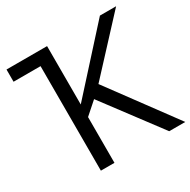

<svg xmlns="http://www.w3.org/2000/svg" viewBox="-160 -866 1008 1017"><g transform="rotate(-30 344.5 -357.0)"><path d="M172.9 -639.2H7.8V-713.9H255.9V-356.9L579.1 -713.9H678.2L391.1 -403.8L689 0H590.8L331.1 -346.2L255.9 -279.8V0H172.9Z"/></g></svg>

Font: OpenSansEmoji
Style: Regular
Weight: 400
Foundry: MorbZ
Version: Version 1.000;PS 001.000;hotconv 1.0.70;makeotf.lib2.5.58329